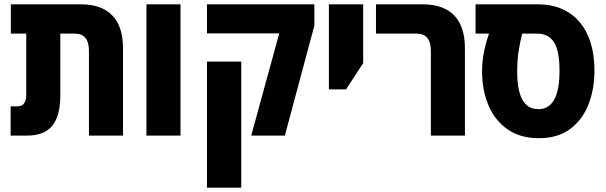

<svg xmlns="http://www.w3.org/2000/svg" viewBox="-20 -625 2794 885"><path d="M29 0V-135H61Q101 -135 101 -190V-470H30V-605H354Q447 -605 497 -554.5Q547 -504 547 -402V0H390V-390Q390 -470 325 -470H258V-185Q258 -92 221.5 -46Q185 0 105 0Z M655 0V-605H812V0Z M1138 0 1267 -471H934V-605H1429V-507L1293 0ZM934 240V-341H1092V240Z M1496 -213V-605H1654V-334L1575 -213Z M1966 0V-390Q1966 -470 1901 -470H1713V-605H1930Q2023 -605 2073 -554.5Q2123 -504 2123 -402V0Z M2464 12Q2377 12 2318.5 -29.5Q2260 -71 2231 -141Q2202 -211 2202 -295Q2202 -342 2211 -386Q2220 -430 2234 -470H2172V-605H2461Q2540 -605 2598.5 -569Q2657 -533 2688.5 -464.5Q2720 -396 2720 -299Q2720 -214 2692.5 -143.5Q2665 -73 2608 -30.5Q2551 12 2464 12ZM2462 -122Q2559 -122 2559 -299Q2559 -389 2534 -429.5Q2509 -470 2456 -470H2387Q2379 -440 2371.5 -395.5Q2364 -351 2364 -295Q2364 -210 2387.5 -166Q2411 -122 2462 -122Z"/></svg>

Font: Noto Sans Hebrew Condensed ExtraBold
Style: Regular
Weight: 800
Width: 3
Designer: Monotype Design Team
Foundry: Monotype Imaging Inc.
Version: Version 2.004; ttfautohint (v1.8.4.7-5d5b)